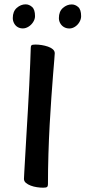

<svg xmlns="http://www.w3.org/2000/svg" viewBox="-20 -859 397 892"><path d="M180.7 13Q167.1 13 151.7 10.7Q136.4 8.5 122.7 3.3Q109 -1.9 100.1 -9.6Q91.3 -17.2 91.3 -27.9Q91.3 -31.2 92.8 -58.7Q94.3 -86.2 97 -131.6Q99.6 -177.1 102.8 -232.6Q106 -288.1 109.6 -347.3Q113.1 -406.6 115.8 -462.4Q118.5 -518.2 120.3 -563.6Q122.2 -609 122.9 -636.7Q122.9 -645.3 126.4 -648.6Q129.9 -652 144.9 -652Q158.5 -652 173.9 -649.6Q189.2 -647.1 202.9 -642.4Q216.6 -637.7 225.5 -630Q234.4 -622.2 234.4 -611.5Q234.4 -608.2 232.2 -580.8Q230 -553.4 226.3 -508.7Q222.6 -463.9 218.6 -405.8Q214.5 -347.6 210.8 -280.6Q207.1 -213.6 205 -143.2Q202.8 -72.9 202.8 -3Q202.8 5.6 198.9 9.3Q195.1 13 180.7 13ZM302.4 -726.7Q288.4 -726.7 277.5 -733Q266.6 -739.2 260.1 -750.5Q253.6 -761.7 253.6 -775Q253.6 -805.8 272.3 -822.1Q290.9 -838.4 313.1 -838.4Q329.6 -838.4 343.3 -826.4Q356.9 -814.4 356.9 -783.8Q356.9 -769.8 348.9 -756.3Q340.9 -742.8 328.4 -734.8Q315.8 -726.7 302.4 -726.7ZM86.1 -727Q72.4 -727 61.9 -733.3Q51.5 -739.5 45.5 -750.8Q39.4 -762 39.4 -775.3Q39.4 -806.1 58 -822.4Q76.7 -838.8 98.9 -838.8Q115.4 -838.8 129 -826.7Q142.7 -814.7 142.7 -784.1Q142.7 -770.1 134.1 -756.6Q125.5 -743.1 112.5 -735.1Q99.5 -727 86.1 -727Z"/></svg>

Font: Briem Hand Thin
Style: Regular
Weight: 100
Designer: Gunnlaugur SE Briem, Eben Sorkin
Foundry: Sorkin Type Co.
Version: Version 1.003